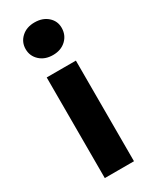

<svg xmlns="http://www.w3.org/2000/svg" viewBox="-204 -838 712 889"><g transform="rotate(-30 152.5 -393.5)"><path d="M74 -538H230V0H74ZM55 -700Q55 -737 82 -762Q109 -787 152 -787Q195 -787 222 -763Q249 -739 249 -703Q249 -664 222 -638.5Q195 -613 152 -613Q109 -613 82 -638Q55 -663 55 -700Z"/></g></svg>

Font: Montserrat-Bold
Style: Bold
Weight: 700
Version: Version 7.200